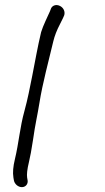

<svg xmlns="http://www.w3.org/2000/svg" viewBox="-20 -689 422 770"><path d="M90.7 34 88.8 23C86.9 11.6 88.9 -10 96.2 -39.6C101 -59.2 106.4 -88.5 112.4 -128C121.6 -193.5 129.9 -224.4 138.3 -277.3C150.6 -354.9 175.9 -447.7 193.8 -523.4C199 -545.1 207.8 -567.9 220.4 -591.9C225 -600.8 229 -608.6 232.6 -616.4L237.2 -627L237.4 -627.4C241.8 -640.8 236.3 -656.6 221.4 -664.7C205.6 -673.3 189.8 -667 184.7 -655.2L180.5 -644.2C172.8 -626.3 152.1 -585.1 144.9 -560.1C130 -497.5 122 -448.6 109.2 -384.4C100 -338.4 91 -291 78.3 -245.1C59.3 -176.8 55.8 -117 39.6 -49.9C32.7 -21.3 30.5 2.7 33.8 23L35.7 34C38.2 49 52.7 61.5 67.7 61.5C82.8 61.5 93.2 49 90.7 34Z"/></svg>

Font: MewTooHand
Style: BdCondLta
Weight: 400
Designer: Mew Too, Robert Jablonski
Version: Version 0.77